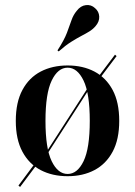

<svg xmlns="http://www.w3.org/2000/svg" viewBox="-20 -688 537 762"><path d="M150.8 -50.8 146 -56.5 346.8 -367.7 351.6 -362.1ZM59.7 54 53.2 48.4 130.6 -55.6 137.1 -49.2ZM365.3 -362.9 359.7 -369.4 436.3 -471 442.7 -465.3ZM248.4 11.3Q187.9 11.3 141.5 -12.9Q95.2 -37.1 69 -85.9Q42.7 -134.7 42.7 -208.1Q42.7 -282.3 69 -331Q95.2 -379.8 141.5 -404Q187.9 -428.2 248.4 -428.2Q308.9 -428.2 354.8 -404Q400.8 -379.8 427 -331Q453.2 -282.3 453.2 -208.1Q453.2 -134.7 427 -85.9Q400.8 -37.1 354.8 -12.9Q308.9 11.3 248.4 11.3ZM248.4 2.4Q287.1 2.4 311.7 -48.4Q336.3 -99.2 336.3 -208.1Q336.3 -316.9 311.7 -368.1Q287.1 -419.4 248.4 -419.4Q209.7 -419.4 185.1 -368.1Q160.5 -316.9 160.5 -208.1Q160.5 -99.2 185.1 -48.4Q209.7 2.4 248.4 2.4ZM212.9 -483.9 208.1 -487.9Q234.7 -529 245.6 -557.7Q256.5 -586.3 263.7 -607.7Q271 -629 284.7 -645.2Q300 -665.3 321 -667.7Q341.9 -670.2 357.3 -655.6Q372.6 -642.7 373.8 -622.6Q375 -602.4 358.9 -583.9Q348.4 -571.8 334.7 -563.3Q321 -554.8 303.2 -545.6Q285.5 -536.3 262.9 -522.2Q240.3 -508.1 212.9 -483.9Z"/></svg>

Font: Playfair 144pt
Style: Bold
Weight: 700
Version: Version 2.001;gftools[0.9.30]